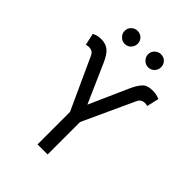

<svg xmlns="http://www.w3.org/2000/svg" viewBox="-261 -1058 1184 1184"><g transform="rotate(45 331.0 -466.0)"><path d="M287.1 0V-283.2L134.8 -616.2Q127 -634.8 115.5 -641.8Q104 -648.9 87.9 -649.4Q81.5 -648.9 74.5 -647.9Q67.4 -647 63.5 -644.5L45.9 -722.7Q63 -731.4 77.1 -734.4Q91.3 -737.3 108.4 -737.3Q143.1 -737.3 169.4 -718Q195.8 -698.7 219.7 -643.6L331.1 -390.6L443.4 -643.6Q463.4 -688.5 485.6 -712.9Q507.8 -737.3 553.7 -737.3Q570.8 -737.3 585.2 -734.6Q599.6 -731.9 616.2 -724.6L597.7 -644.5Q594.7 -647 588.1 -647.9Q581.5 -648.9 574.2 -649.4Q559.1 -648.9 547.9 -641.8Q536.6 -634.8 528.3 -616.2L375 -283.2V0ZM228.5 -818.4Q206.1 -817.9 188.7 -835.2Q171.4 -852.5 171.9 -875Q171.4 -899.4 188.7 -915.5Q206.1 -931.6 228.5 -931.6Q252.9 -931.6 269 -915.5Q285.2 -899.4 285.2 -875Q285.2 -852.5 269 -835.2Q252.9 -817.9 228.5 -818.4ZM432.6 -818.4Q410.2 -817.9 393.1 -835.2Q376 -852.5 376 -875Q376 -899.4 393.1 -915.5Q410.2 -931.6 432.6 -931.6Q457 -931.6 473.4 -915.5Q489.7 -899.4 489.3 -875Q489.7 -852.5 473.4 -835.2Q457 -817.9 432.6 -818.4Z"/></g></svg>

Font: Inter
Style: Regular
Weight: 400
Designer: Rasmus Andersson
Foundry: rsms
Version: Version 4.000;git-8c9346024